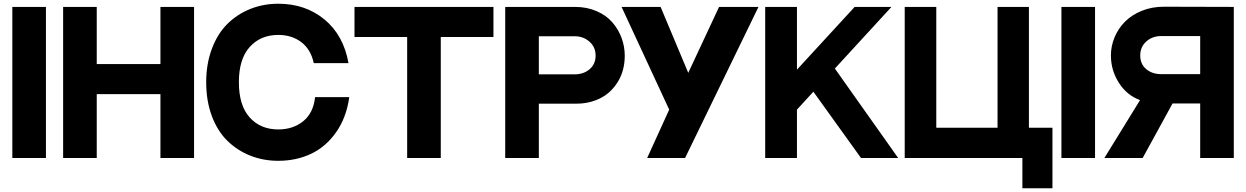

<svg xmlns="http://www.w3.org/2000/svg" viewBox="-20 -846 6673 1028"><path d="M226 0H46V-809H226Z M498 -809V-503H839V-809H1019V0H839V-342H498V0H318V-809Z M1667 -326H1850Q1835 -217 1780 -138.5Q1725 -60 1645.5 -22.5Q1566 15 1470 15Q1390 15 1320.5 -12.5Q1251 -40 1198 -91.5Q1145 -143 1114.5 -224Q1084 -305 1084 -406Q1084 -504 1114.5 -585Q1145 -666 1197.5 -718Q1250 -770 1320 -798Q1390 -826 1470 -826Q1615 -826 1717 -742Q1819 -658 1846 -508H1660Q1644 -582 1593 -620.5Q1542 -659 1470 -659Q1375 -659 1317 -594.5Q1259 -530 1259 -406Q1259 -281 1317 -217Q1375 -153 1470 -153Q1549 -153 1603.5 -197Q1658 -241 1667 -326Z M1878 -809H2622V-648H2340V0H2160V-648H1878Z M3059 -809Q3122 -809 3174 -786.5Q3226 -764 3258.5 -726.5Q3291 -689 3308 -643Q3325 -597 3325 -548Q3325 -468 3288 -408Q3251 -348 3193 -319.5Q3135 -291 3067 -291H2865V0H2685V-809H2805ZM3056 -448Q3105 -448 3137 -475.5Q3169 -503 3169 -548.5Q3169 -594 3136 -623Q3103 -652 3056 -652H2865V-448Z M3830 -809H4041L3648 0H3445L3563 -259L3308 -809H3517L3665 -456Z M4590 0 4335 -355 4247 -259V0H4077V-809H4247V-473L4556 -809H4753L4450 -479L4789 0Z M5489 -162H5615V162H5454V0H4824V-809H4993V-162H5321V-809H5489Z M5843 0H5663V-809H5843Z M5893 0 6084 -310Q6013 -336 5970.5 -403Q5928 -470 5928 -549Q5928 -599 5947.5 -646Q5967 -693 6003 -729.5Q6039 -766 6093 -788Q6147 -810 6212 -810L6586 -809V0H6406V-292H6258L6098 0ZM6198 -449H6406V-653H6198Q6150 -653 6117.5 -624Q6085 -595 6085 -549Q6085 -503 6117 -476Q6149 -449 6198 -449Z"/></svg>

Font: Neutral Face
Style: Bold
Weight: 700
Designer: Vadym Aksieiev
Version: Version 1.039;Fontself Maker 3.5.7